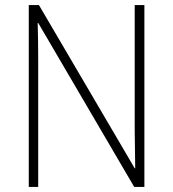

<svg xmlns="http://www.w3.org/2000/svg" viewBox="-20 -734 680 754"><path d="M547 0H507L130 -644H128Q129 -609 129.5 -574Q130 -539 130 -497V0H93V-714H133L509 -73H511Q511 -108 510 -148.5Q509 -189 509 -221V-714H547Z"/></svg>

Font: Noto Sans Sinhala UI SemiCondensed ExtraLight
Style: Regular
Weight: 200
Width: 4
Designer: Jelle Bosma - Monotype Design Team
Foundry: Monotype Imaging Inc.
Version: Version 2.006; ttfautohint (v1.8.4.7-5d5b)